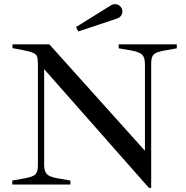

<svg xmlns="http://www.w3.org/2000/svg" viewBox="-20 -886 892 922"><path d="M192 -554V-95Q192 -64 204.5 -50.5Q217 -37 255 -30L318 -19V0H39V-19L100 -30Q139 -37 150.5 -49Q162 -61 162 -92V-578Q162 -603 158 -614.5Q154 -626 138.5 -632.5Q123 -639 87 -646L40 -655V-673H217L676 -162V-578Q676 -609 663.5 -622.5Q651 -636 613 -643L550 -654V-673H829V-654L768 -643Q729 -636 717.5 -624Q706 -612 706 -581V16H695ZM345 -756 512 -860Q521 -866 532 -866Q548 -866 558 -855Q568 -844 568 -830Q568 -827 566 -819Q561 -808 554 -803Q547 -798 536 -795L356 -735Z"/></svg>

Font: Ibarra Real Nova
Style: Regular
Weight: 400
Designer: Jose Maria Ribagorda & Octavio Pardo
Foundry: Jose Maria Ribagorda
Version: Version 1.014